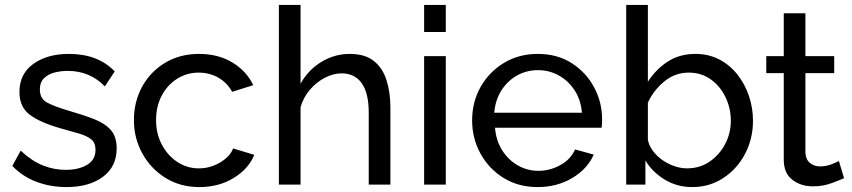

<svg xmlns="http://www.w3.org/2000/svg" viewBox="-20 -750 3460 780"><path d="M250 10Q185 10 128 -11.5Q71 -33 30 -76L64 -138Q109 -96 154 -78Q199 -60 246 -60Q300 -60 334 -80.5Q368 -101 368 -141Q368 -170 350.5 -184Q333 -198 301 -207.5Q269 -217 225 -229Q144 -252 101.5 -283.5Q59 -315 59 -376Q59 -450 115.5 -490.5Q172 -531 260 -531Q378 -531 446 -460L406 -399Q345 -462 255 -462Q228 -462 202 -455.5Q176 -449 159 -432.5Q142 -416 142 -386Q142 -349 172 -333Q202 -317 260 -300Q319 -283 362.5 -266Q406 -249 430 -222Q454 -195 454 -147Q454 -73 398 -31.5Q342 10 250 10Z M790 10Q712 10 652 -27.5Q592 -65 558 -127Q524 -189 524 -262Q524 -336 557 -397Q590 -458 650 -494.5Q710 -531 789 -531Q866 -531 923.5 -496.5Q981 -462 1009 -404L923 -377Q903 -414 867 -434.5Q831 -455 787 -455Q739 -455 699.5 -430Q660 -405 637 -361.5Q614 -318 614 -262Q614 -207 637.5 -162.5Q661 -118 700.5 -92Q740 -66 788 -66Q819 -66 847.5 -77Q876 -88 897.5 -106.5Q919 -125 927 -147L1013 -121Q990 -64 929.5 -27Q869 10 790 10Z M1566 0H1478V-292Q1478 -372 1449.5 -412Q1421 -452 1368 -452Q1334 -452 1299.5 -434Q1265 -416 1239 -385.5Q1213 -355 1201 -315V0H1113V-730H1201V-410Q1232 -466 1285.5 -498.5Q1339 -531 1401 -531Q1463 -531 1499 -502Q1535 -473 1550.5 -423.5Q1566 -374 1566 -312Z M1703 -620V-730H1791V-620ZM1703 0V-522H1791V0Z M2164 10Q2086 10 2026 -27Q1966 -64 1932 -126Q1898 -188 1898 -261Q1898 -335 1932 -396Q1966 -457 2026.5 -494Q2087 -531 2165 -531Q2244 -531 2302.5 -493.5Q2361 -456 2393.5 -395.5Q2426 -335 2426 -265Q2426 -243 2424 -231H1991Q1995 -180 2019.5 -140.5Q2044 -101 2083 -78.5Q2122 -56 2167 -56Q2215 -56 2257.5 -80Q2300 -104 2316 -143L2392 -122Q2367 -64 2305 -27Q2243 10 2164 10ZM1988 -292H2344Q2340 -343 2315 -382Q2290 -421 2251 -443Q2212 -465 2165 -465Q2119 -465 2080 -443Q2041 -421 2016.5 -382Q1992 -343 1988 -292Z M2792 10Q2731 10 2681 -20Q2631 -50 2602 -98V0H2524V-730H2612V-418Q2645 -469 2693 -500Q2741 -531 2805 -531Q2859 -531 2902 -508.5Q2945 -486 2975.5 -447.5Q3006 -409 3022.5 -360.5Q3039 -312 3039 -259Q3039 -186 3006.5 -124.5Q2974 -63 2918 -26.5Q2862 10 2792 10ZM2770 -66Q2823 -66 2863 -93.5Q2903 -121 2926 -165Q2949 -209 2949 -259Q2949 -310 2927.5 -355Q2906 -400 2867.5 -427.5Q2829 -455 2778 -455Q2722 -455 2678.5 -419Q2635 -383 2612 -333V-182Q2619 -149 2644.5 -122.5Q2670 -96 2704.5 -81Q2739 -66 2770 -66Z M3409 -26Q3393 -19 3358.5 -6Q3324 7 3282 7Q3234 7 3199 -19.5Q3164 -46 3164 -102V-453H3093V-522H3164V-696H3252V-522H3369V-453H3252V-129Q3254 -101 3271 -87.5Q3288 -74 3311 -74Q3337 -74 3359 -83Q3381 -92 3388 -96Z"/></svg>

Font: Raleway Medium
Style: Regular
Weight: 500
Designer: Matt McInerney, Pablo Impallari, Rodrigo Fuenzalida
Foundry: Matt McInerney, Pablo Impallari, Rodrigo Fuenzalida
Version: Version 4.026